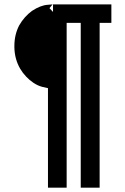

<svg xmlns="http://www.w3.org/2000/svg" viewBox="-20 -702 583 893"><path d="M290 -595.7V170.9H272.5H269.5H266.6H257.8H248H242.2H236.3H228.5H220.7H203.1V-292Q189.5 -294.9 176.8 -297.9Q155.3 -303.7 136.2 -316.4Q117.2 -329.1 101.6 -345.7Q85 -363.3 74.2 -381.8Q47.9 -426.8 46.9 -481.4V-482.4V-488.3Q46.9 -541 69.3 -584Q81.1 -604.5 95.7 -621.1Q111.3 -638.7 128.9 -651.4Q168.9 -677.7 202.1 -679.7L224.6 -681.6L210 -664.1L226.6 -646.5V-681.6H498V-664.1V-662.1V-658.2V-655.3V-653.3V-646.5V-640.6V-634.8V-628.9V-621.1V-614.3V-595.7H478.5H474.6H470.7H459H446.3H443.4V170.9H425.8H422.9H419.9H410.2H400.4H394.5H388.7H380.9H373H355.5V-595.7H351.6H328.1H309.6H292Z"/></svg>

Font: LeFont
Style: Default
Weight: 400
Designer: Leryon MEDIA
Version: Version 1.0